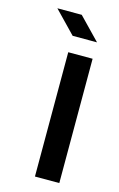

<svg xmlns="http://www.w3.org/2000/svg" viewBox="-105 -700 463 746"><g transform="rotate(15 126.5 -327.0)"><path d="M115 -566 30 -654H128L213 -566ZM115 0V-500H213V0Z"/></g></svg>

Font: Odibee Sans
Style: Regular
Weight: 400
Designer: James Barnard - Barnard Co. Limited
Version: Version 2.001; ttfautohint (v1.8.3)